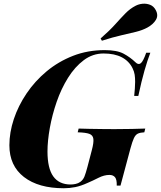

<svg xmlns="http://www.w3.org/2000/svg" viewBox="-20 -989 858 1023"><path d="M356 -6Q369 -6 383 -9Q397 -12 408 -20Q423 -31 430 -48.5Q437 -66 446 -100L469 -188Q480 -229 477.5 -249Q475 -269 455.5 -276Q436 -283 394 -284L399 -304Q422 -303 455 -302.5Q488 -302 523.5 -301.5Q559 -301 589 -301Q640 -301 683.5 -302Q727 -303 754 -304L749 -284Q727 -283 714.5 -277Q702 -271 693.5 -253Q685 -235 675 -198L622 0H602Q603 -32 593 -44.5Q583 -57 563 -57Q535 -57 504.5 -41.5Q474 -26 448 -15Q411 2 380.5 8Q350 14 320 14Q185 14 107.5 -46Q30 -106 30 -215Q30 -283 53.5 -354Q77 -425 121.5 -491Q166 -557 228.5 -609Q291 -661 369 -691.5Q447 -722 538 -722Q603 -722 638.5 -703Q674 -684 702 -657Q717 -642 730 -652Q743 -662 759 -708H781Q766 -669 750 -613.5Q734 -558 717 -478H695Q697 -498 698.5 -516.5Q700 -535 700 -553Q700 -574 697.5 -591Q695 -608 686 -626Q667 -664 628.5 -684Q590 -704 532 -704Q474 -704 426.5 -668.5Q379 -633 342.5 -574.5Q306 -516 282 -446.5Q258 -377 245.5 -307.5Q233 -238 233 -182Q233 -92 264 -49Q295 -6 356 -6ZM516 -784Q564 -826 594 -859.5Q624 -893 648.5 -918Q673 -943 702 -958Q719 -967 739.5 -969Q760 -971 779.5 -963.5Q799 -956 810 -935Q825 -907 810.5 -883Q796 -859 765 -842Q739 -828 705 -819.5Q671 -811 626.5 -801Q582 -791 523 -772Z"/></svg>

Font: Playfair Display Black
Style: Italic
Weight: 900
Italic angle: -14°
Designer: Claus Eggers Sørensen
Foundry: Claus Eggers Sørensen
Version: Version 1.203